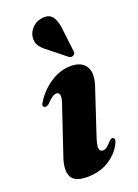

<svg xmlns="http://www.w3.org/2000/svg" viewBox="-139 -767 600 837"><g transform="rotate(-20 161.0 -348.5)"><path d="M220 -74.5Q229 -74.5 238.5 -81Q248 -87.5 262.5 -104.5Q273 -114 280.5 -110Q291.5 -103.5 279 -80.5Q258 -40.5 216.2 -14.8Q174.5 11 116 11Q57 11 42.8 -21.5Q28.5 -54 50 -113.5L116.5 -311.5Q130.5 -348.5 128.5 -363Q126.5 -377.5 113.5 -377.5Q104.5 -377.5 93.5 -370.2Q82.5 -363 65 -344.5Q53 -336.5 45 -339.5Q32.5 -346.5 46.5 -365.5Q74.5 -410 119.2 -439.2Q164 -468.5 213.5 -468.5Q265 -468.5 284 -434.5Q303 -400.5 278.5 -335.5L214.5 -142Q201.5 -103.5 204.2 -89Q207 -74.5 220 -74.5ZM234 -638 247 -528.5Q248.5 -523 248 -518.2Q247.5 -513.5 242 -509Q232 -501.5 220 -508L141 -571.5Q119 -587 107.8 -605Q96.5 -623 101.5 -648.5Q105 -668.5 124 -687.2Q143 -706 172 -708Q201.5 -710.5 215.5 -691.5Q229.5 -672.5 234 -638Z"/></g></svg>

Font: Fraunces 72pt S000
Style: Bold Italic
Weight: 700
Italic angle: -16°
Version: Version 1.000; ttfautohint (v1.8.3)